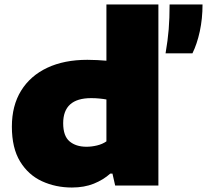

<svg xmlns="http://www.w3.org/2000/svg" viewBox="-20 -828 924 857"><path d="M301 9Q228.5 9 167.5 -19Q106.5 -47 69.8 -107Q33 -167 33 -263Q33 -356.5 74.2 -423.2Q115.5 -490 191 -525.5Q266.5 -561 370 -561Q392.5 -561 414.5 -559.8Q436.5 -558.5 455 -557V-808H687V0H494L482 -53H472Q441.5 -25.5 398.8 -8.2Q356 9 301 9ZM366 -173Q389.5 -173 413.2 -178.8Q437 -184.5 455 -197V-384Q441.5 -386.5 424 -388.2Q406.5 -390 387 -390Q262 -390 262 -278Q262 -221 290.5 -197Q319 -173 366 -173ZM719 -590Q729 -648 733 -697.2Q737 -746.5 737 -808H884Q884 -744.5 871.8 -688Q859.5 -631.5 839 -590Z"/></svg>

Font: Encode Sans Exp Black
Style: Regular
Weight: 900
Width: 7
Designer: Multiple Designers
Foundry: Impallari Type
Version: Version 3.002; ttfautohint (v1.8.3) -l 8 -r 50 -G 200 -x 14 